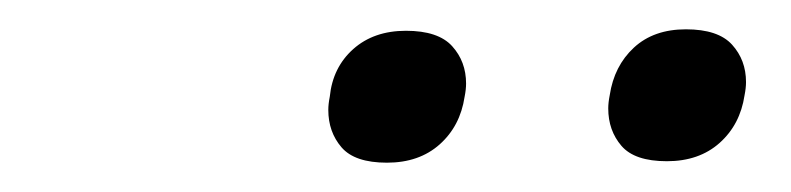

<svg xmlns="http://www.w3.org/2000/svg" viewBox="-20 -735 540 131"><path d="M435 -625Q413 -625 404 -635.5Q395 -646 395 -661Q395 -665 396 -670Q399 -690 412.5 -702.5Q426 -715 448 -715Q470 -715 479.5 -704.5Q489 -694 489 -679Q489 -675 488 -670Q485 -650 471 -637.5Q457 -625 435 -625ZM244 -624Q222 -624 213 -634.5Q204 -645 204 -660Q204 -664 205 -669Q207 -689 221 -701.5Q235 -714 257 -714Q279 -714 288.5 -703.5Q298 -693 298 -678Q298 -674 297 -669Q294 -649 280 -636.5Q266 -624 244 -624Z"/></svg>

Font: Lexend ExtLt
Style: Italic
Weight: 250
Italic angle: -8.13011°
Designer: Bonnie Shaver-Troup, Thomas Jockin
Foundry: Lexend
Version: Version 1.007